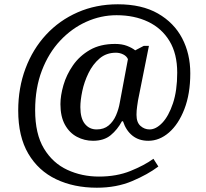

<svg xmlns="http://www.w3.org/2000/svg" viewBox="-20 -734 961 896"><path d="M432 142Q325 142 242 102.5Q159 63 112 -17Q65 -97 65 -218Q65 -324 99 -414.5Q133 -505 195 -572Q257 -639 342.5 -676.5Q428 -714 530 -714Q642 -714 717 -671Q792 -628 830 -555.5Q868 -483 868 -392Q868 -296 840.5 -225Q813 -154 768.5 -115.5Q724 -77 672 -77Q628 -77 598 -101Q568 -125 554 -168H549Q528 -129 496.5 -103Q465 -77 414 -77Q374 -77 339 -95.5Q304 -114 283 -152Q262 -190 262 -248Q262 -288 276 -336.5Q290 -385 320.5 -429Q351 -473 399.5 -501Q448 -529 517 -529Q549 -529 572.5 -520Q596 -511 611 -499L651 -520H675L624 -265Q623 -258 620 -238Q617 -218 617 -198Q617 -163 635.5 -146.5Q654 -130 678 -130Q708 -130 737.5 -161Q767 -192 787 -251.5Q807 -311 807 -395Q807 -483 771 -542.5Q735 -602 671 -632.5Q607 -663 524 -663Q451 -663 383 -632.5Q315 -602 261 -544.5Q207 -487 175.5 -405Q144 -323 144 -220Q144 -109 185 -41Q226 27 294 58.5Q362 90 442 90Q524 90 588.5 64Q653 38 696 7L719 43Q670 80 597 111Q524 142 432 142ZM431 -130Q465 -130 487 -148.5Q509 -167 521.5 -196Q534 -225 539 -255L577 -458Q571 -472 555 -480Q539 -488 521 -488Q476 -488 444.5 -461Q413 -434 393 -393Q373 -352 364 -309Q355 -266 355 -234Q355 -182 376 -156Q397 -130 431 -130Z"/></svg>

Font: NotoSerif-Italic
Style: Regular
Weight: 400
Italic angle: -12°
Designer: Monotype Design Team
Foundry: Monotype Imaging Inc.
Version: Version 2.007; ttfautohint (v1.8) -l 8 -r 50 -G 200 -x 14 -D